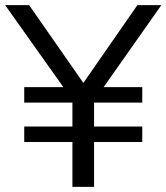

<svg xmlns="http://www.w3.org/2000/svg" viewBox="-23 -725 646 745"><path d="M258 0V-174H71V-234H258V-327H71V-387H233L232 -374L-3 -705H90L309 -391H292L510 -705H603L370 -374L368 -387H529V-327H342V-234H529V-174H342V0Z"/></svg>

Font: Nunito Sans 12pt ExtraLight 11pt
Style: Regular
Weight: 400
Version: Version 3.101;gftools[0.9.27]